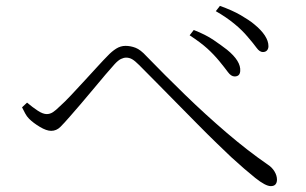

<svg xmlns="http://www.w3.org/2000/svg" viewBox="-20 -711 1040 653"><path d="M874 -534Q863 -534 852.5 -548.5Q842 -563 823 -585Q804 -608 776.5 -630.5Q749 -653 714 -673L728 -691Q770 -676 798.5 -659.5Q827 -643 844 -629Q893 -589 893 -554Q893 -545 888 -539.5Q883 -534 874 -534ZM778 -451Q766 -451 755 -466Q744 -481 726 -503Q707 -526 685 -546Q663 -566 625 -591L639 -609Q680 -593 707 -574.5Q734 -556 752 -542Q800 -503 797 -469Q796 -459 791 -455Q786 -451 778 -451ZM901 -78Q883 -78 848 -106Q813 -134 766 -177Q747 -195 717 -224Q687 -253 652 -288.5Q617 -324 580.5 -361Q544 -398 511 -431.5Q478 -465 453 -490Q439 -504 429.5 -509.5Q420 -515 409 -515Q401 -515 391.5 -510.5Q382 -506 370 -493Q358 -480 338.5 -457Q319 -434 297 -407.5Q275 -381 254 -356.5Q233 -332 218 -315Q199 -293 185.5 -279.5Q172 -266 154 -266Q138 -266 115.5 -279.5Q93 -293 79 -307Q71 -315 65.5 -325.5Q60 -336 55 -346L72 -362Q91 -346 108.5 -334.5Q126 -323 139 -323Q150 -323 160 -329.5Q170 -336 183 -349Q200 -364 222 -387.5Q244 -411 267.5 -436.5Q291 -462 312 -485Q333 -508 346 -521Q360 -536 375 -545.5Q390 -555 407 -555Q424 -555 441 -548.5Q458 -542 478 -520Q539 -457 609 -389Q679 -321 751.5 -259Q824 -197 891 -151Q905 -142 913.5 -128Q922 -114 922 -100Q922 -90 917 -84Q912 -78 901 -78Z"/></svg>

Font: Noto Serif HK ExtraLight
Style: Regular
Weight: 200
Designer: Ryoko NISHIZUKA 西塚涼子 (kana & ideographs); Frank Grießhammer (Latin, Greek & Cyrillic); Wenlong ZHANG 张文龙 (bopomofo); San
Foundry: Adobe
Version: Version 2.002-H1;hotconv 1.1.0;makeotfexe 2.6.0